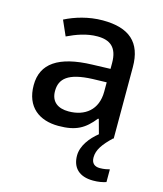

<svg xmlns="http://www.w3.org/2000/svg" viewBox="-115 -635 804 946"><g transform="rotate(15 287.0 -161.5)"><path d="M422 115C422 76 446 43 491 0H494V-365C494 -491 427 -549 292 -549C220 -549 152 -528 101 -502L135 -425C181 -447 232 -466 287 -466C352 -466 390 -437 390 -358V-328L298 -325C127 -320 45 -263 45 -153C45 -41 117 10 214 10C304 10 347 -16 394 -75H398L418 -2C378 30 341 77 341 127C341 188 377 226 449 226C477 226 496 222 515 216V151C504 154 487 158 465 158C438 158 422 144 422 115ZM317 -257 389 -259V-212C389 -118 327 -72 244 -72C191 -72 154 -96 154 -152C154 -215 194 -252 317 -257Z"/></g></svg>

Font: Noto Sans Devanagari UI Medium
Style: Regular
Weight: 500
Designer: Jelle Bosma - Monotype Design Team
Foundry: Monotype Imaging Inc.
Version: Version 2.004